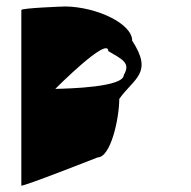

<svg xmlns="http://www.w3.org/2000/svg" viewBox="-20 -582 591 594"><path d="M46 -8C46 -2 282 -95 282 -95C323 -95 349 -217 349 -276C394 -340 455 -355 389 -456C389 -509 280 -560 184 -562C174 -562 46 -557 46 -551ZM151 -307C151 -307 315 -472 315 -424C359 -398 385 -387 363 -350C363 -312 192 -308 151 -307Z"/></svg>

Font: Ampere
Style: SCExt
Weight: 400
Version: Version 1